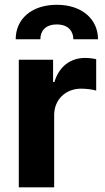

<svg xmlns="http://www.w3.org/2000/svg" viewBox="-20 -801 449 821"><path d="M60.4 -545.5V0H211.6V-308.6C211.6 -375.7 260.7 -421.9 327.4 -421.9C348.4 -421.9 377.1 -418.3 391.3 -413.7V-547.9C377.8 -551.1 359 -553.3 343.8 -553.3C282.7 -553.3 232.6 -517.8 212.7 -450.3H207V-545.5ZM47.2 -633.2H152.7C152.3 -665.8 171.5 -696.4 223 -696.4C273.4 -696.4 293.3 -666.2 293.7 -633.2H399.1C398.8 -719.1 330.6 -780.5 223 -780.5C114.7 -780.5 46.9 -719.1 47.2 -633.2Z"/></svg>

Font: Inter-Hewn
Style: Bold
Weight: 700
Designer: Rasmus Andersson
Foundry: rsms
Version: Version 3.012;git-f93a4a705